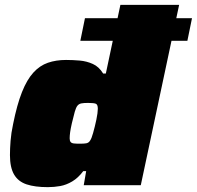

<svg xmlns="http://www.w3.org/2000/svg" viewBox="-20 -763 811 791"><path d="M311 -595 330 -688H771L752 -595ZM177 8Q124 8 89.5 -3.5Q55 -15 38 -44Q21 -73 21 -124Q21 -150 23.5 -182.5Q26 -215 34 -252Q50 -332 70.5 -383.5Q91 -435 117.5 -464Q144 -493 177.5 -504.5Q211 -516 252 -516Q280 -516 308.5 -513.5Q337 -511 362.5 -499.5Q388 -488 405 -460H416L476 -743H718L560 0H325L335 -58H323Q302 -30 277.5 -15.5Q253 -1 228 3.5Q203 8 177 8ZM309 -171Q326 -171 334.5 -172.5Q343 -174 348 -179.5Q353 -185 357 -195Q360 -203 363.5 -215Q367 -227 370.5 -241.5Q374 -256 377 -270Q380 -284 381.5 -296Q383 -308 383 -315Q383 -332 375 -335.5Q367 -339 343 -339Q325 -339 315 -337Q305 -335 299 -327.5Q293 -320 288 -302.5Q283 -285 276 -255Q271 -233 269 -218.5Q267 -204 267 -193Q267 -183 271 -178Q275 -173 284.5 -172Q294 -171 309 -171Z"/></svg>

Font: Saira Expanded Black
Style: Italic
Weight: 900
Width: 7
Italic angle: -12°
Designer: Hector Gatti with collaboration of the Omnibus-Type team
Foundry: Omnibus-Type
Version: Version 1.101